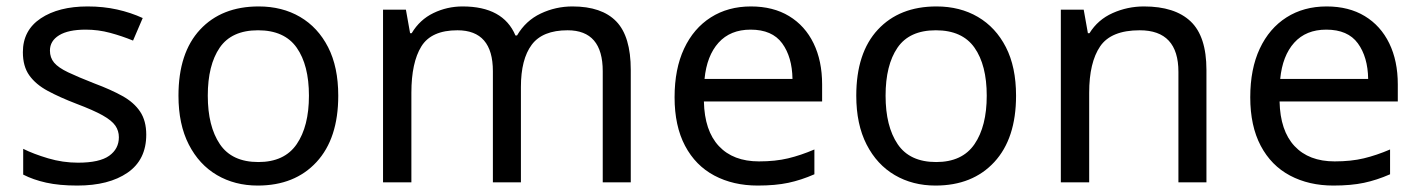

<svg xmlns="http://www.w3.org/2000/svg" viewBox="-20 -617 4410 596"><path d="M434 -199Q434 -121 376 -81Q318 -41 220 -41Q164 -41 123.5 -50Q83 -59 52 -75V-155Q84 -139 129.5 -125.5Q175 -112 222 -112Q289 -112 319 -133.5Q349 -155 349 -191Q349 -211 338 -227Q327 -243 298.5 -259Q270 -275 217 -295Q165 -315 128 -335Q91 -355 71 -383Q51 -411 51 -455Q51 -523 106.5 -560Q162 -597 252 -597Q301 -597 343.5 -587.5Q386 -578 423 -561L393 -491Q359 -505 322 -515Q285 -525 246 -525Q192 -525 163.5 -507.5Q135 -490 135 -460Q135 -438 148 -422.5Q161 -407 191.5 -392.5Q222 -378 273 -358Q324 -339 360 -319Q396 -299 415 -270.5Q434 -242 434 -199Z M1030 -320Q1030 -187 962.5 -114Q895 -41 780 -41Q709 -41 653.5 -73.5Q598 -106 566 -168.5Q534 -231 534 -320Q534 -453 601 -525Q668 -597 783 -597Q856 -597 911.5 -564.5Q967 -532 998.5 -470.5Q1030 -409 1030 -320ZM625 -320Q625 -225 662.5 -169.5Q700 -114 782 -114Q863 -114 901 -169.5Q939 -225 939 -320Q939 -415 901 -469Q863 -523 781 -523Q699 -523 662 -469Q625 -415 625 -320Z M1757 -597Q1848 -597 1893 -550.5Q1938 -504 1938 -400V-51H1851V-396Q1851 -523 1742 -523Q1664 -523 1630.5 -478Q1597 -433 1597 -347V-51H1510V-396Q1510 -523 1400 -523Q1319 -523 1288 -473Q1257 -423 1257 -329V-51H1169V-587H1240L1253 -514H1258Q1283 -556 1325.5 -576.5Q1368 -597 1416 -597Q1542 -597 1580 -507H1585Q1612 -553 1658.5 -575Q1705 -597 1757 -597Z M2311 -597Q2380 -597 2429.5 -567Q2479 -537 2505.5 -482.5Q2532 -428 2532 -355V-302H2165Q2167 -211 2211.5 -163.5Q2256 -116 2336 -116Q2387 -116 2426.5 -125.5Q2466 -135 2508 -153V-76Q2467 -58 2427 -49.5Q2387 -41 2332 -41Q2256 -41 2197.5 -72Q2139 -103 2106.5 -164.5Q2074 -226 2074 -315Q2074 -403 2103.5 -466Q2133 -529 2186.5 -563Q2240 -597 2311 -597ZM2310 -525Q2247 -525 2210.5 -484.5Q2174 -444 2167 -372H2440Q2439 -440 2408 -482.5Q2377 -525 2310 -525Z M3134 -320Q3134 -187 3066.5 -114Q2999 -41 2884 -41Q2813 -41 2757.5 -73.5Q2702 -106 2670 -168.5Q2638 -231 2638 -320Q2638 -453 2705 -525Q2772 -597 2887 -597Q2960 -597 3015.5 -564.5Q3071 -532 3102.5 -470.5Q3134 -409 3134 -320ZM2729 -320Q2729 -225 2766.5 -169.5Q2804 -114 2886 -114Q2967 -114 3005 -169.5Q3043 -225 3043 -320Q3043 -415 3005 -469Q2967 -523 2885 -523Q2803 -523 2766 -469Q2729 -415 2729 -320Z M3531 -597Q3627 -597 3676 -550.5Q3725 -504 3725 -400V-51H3638V-394Q3638 -523 3518 -523Q3429 -523 3395 -473Q3361 -423 3361 -329V-51H3273V-587H3344L3357 -514H3362Q3388 -556 3434 -576.5Q3480 -597 3531 -597Z M4098 -597Q4167 -597 4216.5 -567Q4266 -537 4292.5 -482.5Q4319 -428 4319 -355V-302H3952Q3954 -211 3998.5 -163.5Q4043 -116 4123 -116Q4174 -116 4213.5 -125.5Q4253 -135 4295 -153V-76Q4254 -58 4214 -49.5Q4174 -41 4119 -41Q4043 -41 3984.5 -72Q3926 -103 3893.5 -164.5Q3861 -226 3861 -315Q3861 -403 3890.5 -466Q3920 -529 3973.5 -563Q4027 -597 4098 -597ZM4097 -525Q4034 -525 3997.5 -484.5Q3961 -444 3954 -372H4227Q4226 -440 4195 -482.5Q4164 -525 4097 -525Z"/></svg>

Font: Noto Sans Tamil UI
Style: Regular
Weight: 400
Designer: Jelle Bosma - Monotype Design Team
Foundry: Monotype Imaging Inc.
Version: Version 2.004; ttfautohint (v1.8.4.7-5d5b)